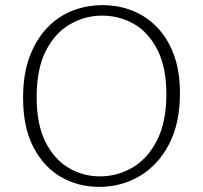

<svg xmlns="http://www.w3.org/2000/svg" viewBox="-20 -722 791 749"><path d="M367 7Q285 7 218 -31.5Q151 -70 110.5 -147.5Q70 -225 70 -341Q70 -432 95 -499.5Q120 -567 163 -612.5Q206 -658 262 -680Q318 -702 381 -702Q441 -702 495 -681Q549 -660 591 -617.5Q633 -575 657.5 -510.5Q682 -446 682 -358Q682 -241 639.5 -159.5Q597 -78 525.5 -35.5Q454 7 367 7ZM370 -34Q438 -34 497 -68.5Q556 -103 592.5 -174.5Q629 -246 629 -354Q629 -459 594.5 -527Q560 -595 503.5 -628Q447 -661 378 -661Q311 -661 252.5 -627Q194 -593 158.5 -523Q123 -453 123 -343Q123 -237 157 -169Q191 -101 247 -67.5Q303 -34 370 -34Z"/></svg>

Font: Bitter Thin Light
Style: Regular
Weight: 300
Version: Version 2.002